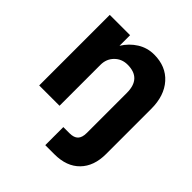

<svg xmlns="http://www.w3.org/2000/svg" viewBox="-194 -644 962 962"><g transform="rotate(45 287.0 -162.5)"><path d="M385 -283Q385 -386 288 -386Q247 -386 219.5 -358.5Q192 -331 192 -289V1H48V-499H192V-424Q218 -466 258 -491Q298 -516 346 -516Q430 -516 479 -461Q528 -406 528 -313V7Q528 93 480 142Q432 191 346 191H281V63H325Q356 63 370.5 48Q385 33 385 1Z"/></g></svg>

Font: Overused Grotesk
Style: Bold
Weight: 700
Version: Version 0.003